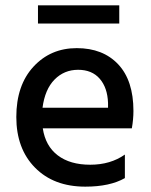

<svg xmlns="http://www.w3.org/2000/svg" viewBox="-20 -693 565 718"><path d="M426 -605H122V-673H426ZM139 -290H384V-308Q382 -365 353 -398.5Q324 -432 272 -432Q220 -432 184 -395.5Q148 -359 139 -290ZM299 5Q181 5 111 -66Q41 -137 41 -255.5Q41 -374 105 -443.5Q169 -513 267 -513Q365 -513 422 -452.5Q479 -392 479 -278Q479 -247 473 -213H140Q150 -147 196 -112Q242 -77 317.5 -77Q393 -77 447 -115V-27Q391 5 299 5Z"/></svg>

Font: Hind Kochi Medium
Style: Regular
Weight: 500
Designer: Dhruvi Tolia
Foundry: Indian Type Foundry
Version: Version 0.702;PS 1.0;hotconv 1.0.81;makeotf.lib2.5.63406